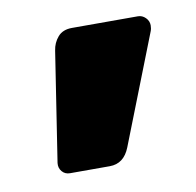

<svg xmlns="http://www.w3.org/2000/svg" viewBox="-44 -645 355 347"><g transform="rotate(-10 134.0 -472.0)"><path d="M40 -365 71 -566Q73 -580 82 -590.5Q91 -601 108 -601H229Q237 -601 243 -595Q249 -589 249 -581Q249 -575 247 -570L169 -371Q158 -343 132 -343H59Q50 -343 44.5 -349.5Q39 -356 40 -365Z"/></g></svg>

Font: Rubik
Style: Regular
Weight: 700
Designer: Hubert & Fischer
Foundry: Hubert & Fischer
Version: Version 1.100